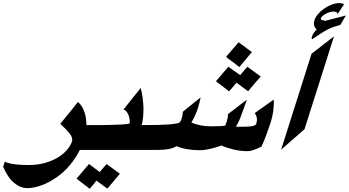

<svg xmlns="http://www.w3.org/2000/svg" viewBox="-185 -982 2204 1212"><path d="M344.7 -35.6H318.4V-34.7Q292.5 16.6 256.1 60.5Q219.7 104.5 172.4 137.2Q119.1 173.8 71.5 189.7Q23.9 205.6 -11.2 205.6Q-56.2 205.6 -95.9 172.6Q-135.7 139.6 -165 70.8L-154.8 38.6Q-140.6 45.9 -120.6 50Q-100.6 54.2 -79.1 56.4Q-57.6 58.6 -37.4 59.1Q-17.1 59.6 -2.4 59.6Q52.7 59.6 98.9 46.4Q145 33.2 180.2 12Q215.3 -9.3 238.3 -36.4Q261.2 -63.5 270 -90.8Q275.4 -112.3 255.4 -138.2Q235.4 -164.1 195.8 -200.2Q210 -218.3 224.1 -235.6Q238.3 -252.9 252 -269.5Q265.6 -286.6 279.3 -303.7Q293 -320.8 307.1 -338.4Q331.5 -317.9 345.7 -281.7Q359.9 -245.6 360.4 -193.8L359.9 -192.4H394.5Z M571.8 114.7Q562 126.5 551.5 139.2Q541 151.9 531.2 163.1Q521.5 174.3 512 185.8Q502.4 197.3 492.7 208.5L423.8 158.2L424.3 157.2Q413.1 171.9 401.4 186.3Q389.6 200.7 380.9 209.5Q377.4 207 374 204.3Q370.6 201.7 367.7 199.2Q350.6 186 332.8 172.6Q314.9 159.2 298.3 145.5Q318.4 122.1 337.6 99.4Q356.9 76.7 377 53.2L444.3 104V105Q446.3 102.5 448 100.1Q449.7 97.7 452.1 95.2Q454.6 91.8 457.8 87.9Q460.9 84 463.4 81.5Q465.8 78.6 469.5 74.7Q473.1 70.8 475.6 67.9Q478.5 64.5 481.7 60.8Q484.9 57.1 487.8 53.2ZM706.5 -35.6H320.8L370.1 -192.4H386.7Q406.7 -192.4 431.6 -192.4Q456.5 -192.4 482.4 -192.9Q508.3 -193.4 533.4 -194.1Q558.6 -194.8 579.3 -195.8Q600.1 -196.8 614.3 -198.7Q628.4 -200.7 632.8 -203.1L633.8 -205.1Q635.3 -217.3 632.8 -231.7Q630.4 -246.1 624.8 -258.8Q619.1 -271.5 611.3 -280.3Q603.5 -289.1 594.2 -290.5Q602.1 -300.3 610.4 -310.5Q618.7 -320.8 625.5 -329.6Q632.3 -337.9 639.2 -346.4Q646 -355 653.3 -364.7Q666 -380.4 678.7 -395.8Q691.4 -411.1 703.1 -426.8Q711.4 -396.5 715.6 -363.3Q719.7 -330.1 720.7 -297.9Q720.7 -271.5 718.3 -244.4Q715.8 -217.3 710 -193.8L709.5 -192.4H756.3Z M1404.8 -653.3Q1386.2 -630.4 1365.7 -606.2Q1345.2 -582 1325.7 -558.6Q1312.5 -569.8 1299.8 -579.1Q1287.1 -588.4 1274.4 -598.1Q1266.6 -603.5 1258.5 -609.6Q1250.5 -615.7 1242.2 -622.6L1250.5 -633.3Q1268.6 -653.8 1285.6 -673.8Q1302.7 -693.8 1321.3 -715.3ZM1460.9 -499Q1442.4 -478.5 1424.8 -458Q1407.2 -437.5 1390.1 -416.5Q1387.7 -414.1 1385.5 -411.1Q1383.3 -408.2 1380.9 -405.8L1309.1 -459.5L1309.6 -460.4Q1310.5 -462.4 1307.6 -459.2Q1304.7 -456.1 1302.7 -453.6Q1299.3 -449.7 1296.1 -445.8Q1293 -441.9 1289.6 -438.5Q1282.2 -430.2 1275.6 -421.9Q1269 -413.6 1261.2 -405.3Q1251.5 -412.6 1241.9 -420.2Q1232.4 -427.7 1223.1 -435.1Q1212.4 -443.4 1200.9 -451.9Q1189.5 -460.4 1178.2 -468.8Q1193.8 -486.8 1209.5 -505.9Q1225.1 -524.9 1240.2 -542Q1244.1 -546.4 1248.5 -551Q1252.9 -555.7 1256.8 -560.5L1331.1 -507.8L1330.6 -507.3Q1334.5 -511.7 1340.3 -518.6Q1346.2 -525.4 1351.6 -532.2Q1354.5 -535.6 1357.4 -539.3Q1360.4 -543 1364.3 -546.9Q1367.7 -550.8 1370.8 -554Q1374 -557.1 1377 -560.5ZM1524.4 -212.4Q1518.6 -194.3 1511.2 -172.9Q1503.9 -151.4 1495.8 -129.9Q1487.8 -108.4 1480 -89.1Q1472.2 -69.8 1465.3 -56.6Q1437.5 -42.5 1415.8 -35.2Q1394 -27.8 1380.4 -27.8Q1333 -27.8 1289.1 -38.3Q1245.1 -48.8 1212.9 -63.5Q1176.3 -50.3 1140.9 -42Q1105.5 -33.7 1077.6 -33.7Q991.2 -33.7 929.7 -59.1V-59.6Q909.2 -46.9 880.1 -41.3Q851.1 -35.6 811 -35.6H683.6L732.9 -192.4Q777.3 -192.4 814.9 -193.4Q852.5 -194.3 880.9 -196.5Q909.2 -198.7 926.8 -201.9Q944.3 -205.1 948.7 -209Q957 -215.8 962.4 -236.3Q964.8 -243.2 966.6 -252.7Q968.3 -262.2 969.2 -276.4Q980 -285.6 991 -294.7Q1002 -303.7 1013.7 -312.5Q1020.5 -317.9 1027.8 -324.2Q1035.2 -330.6 1042.5 -336.4Q1043.9 -337.4 1045.2 -338.6Q1046.4 -339.8 1047.9 -340.8V-340.3Q1056.2 -347.2 1065.4 -354Q1074.7 -360.8 1081.5 -367.2Q1078.6 -350.6 1074.2 -334Q1069.8 -317.4 1064.5 -299.8Q1057.6 -278.3 1047.4 -255.6Q1037.1 -232.9 1024.4 -210.4L1023.4 -208Q1051.3 -196.8 1081.3 -190.7Q1111.3 -184.6 1143.6 -184.6Q1228.5 -184.6 1236.8 -189.9L1237.8 -190.9Q1239.3 -194.3 1246.1 -214.4Q1250 -226.6 1252.2 -238.3Q1254.4 -250 1253.9 -261.2L1277.3 -279.3Q1283.2 -283.7 1289.1 -288.3Q1294.9 -293 1301.8 -297.9Q1307.1 -301.8 1312.7 -306.2Q1318.4 -310.5 1324.2 -315.4Q1336.9 -325.2 1349.6 -334.7Q1362.3 -344.2 1373.5 -352.5Q1369.1 -341.3 1366.2 -332.3Q1363.3 -323.2 1359.9 -314.5Q1358.9 -310.5 1356.4 -305.2Q1355.5 -302.7 1354.7 -300.3Q1354 -297.9 1353 -295.4Q1342.3 -265.1 1331.8 -237.8Q1321.3 -210.4 1305.7 -184.6L1305.2 -181.6Q1311.5 -182.1 1321.3 -182.1Q1331.1 -182.1 1339.4 -182.1Q1353.5 -182.1 1369.1 -182.4Q1384.8 -182.6 1398.2 -184.3Q1411.6 -186 1420.9 -189.7Q1430.2 -193.4 1432.1 -199.7Q1439 -219.2 1436.3 -236.6Q1433.6 -253.9 1422.9 -268.1Q1434.6 -276.4 1446.5 -284.9Q1458.5 -293.5 1468.8 -300.8Q1486.8 -313.5 1505.9 -327.1Q1524.9 -340.8 1543.5 -353.5Q1544.4 -314 1539.6 -279.3Q1534.7 -244.6 1524.4 -212.4Z M1998.5 -884.3Q1994.1 -877.4 1989 -868.4Q1983.9 -859.4 1980 -852.5Q1976.1 -846.2 1971.7 -838.6Q1967.3 -831.1 1962.4 -824.2Q1937 -817.9 1917.2 -810.5Q1897.5 -803.2 1880.4 -794.4Q1863.3 -785.6 1847.4 -775.4Q1831.5 -765.1 1814 -752.9Q1807.6 -748.5 1800.5 -743.9Q1793.5 -739.3 1785.6 -734.4Q1782.2 -738.8 1782 -741Q1781.7 -743.2 1782.7 -747.1Q1787.6 -762.2 1795.2 -773.7Q1802.7 -785.2 1814 -795.9Q1799.8 -808.6 1797.4 -823.7Q1794.9 -838.9 1800.3 -855Q1806.6 -875 1823.5 -894.3Q1840.3 -913.6 1862.5 -928.7Q1884.8 -943.8 1909.7 -953.1Q1934.6 -962.4 1957 -962.4Q1974.1 -962.4 1987.3 -955.6Q1981 -945.8 1973.9 -935.1Q1966.8 -924.3 1960.4 -914.6Q1956.5 -909.2 1953.1 -903.6Q1949.7 -897.9 1946.3 -892.6Q1945.3 -902.3 1937.5 -905.8Q1929.7 -909.2 1919.4 -909.2Q1908.7 -909.2 1895.8 -905Q1882.8 -900.9 1871.3 -894.8Q1859.9 -888.7 1851.3 -881.3Q1842.8 -874 1840.8 -867.7Q1838.4 -860.8 1845.7 -856.4Q1853 -852.1 1870.1 -851.1ZM1737.3 -166.5Q1719.2 -150.4 1700.7 -134.3Q1682.1 -118.2 1663.6 -102.1Q1660.6 -99.6 1658 -97.2Q1655.3 -94.7 1652.3 -92.3Q1636.2 -78.1 1620.4 -64.2Q1604.5 -50.3 1589.4 -36.6L1781.7 -642.6Q1787.6 -647.5 1793.7 -652.1Q1799.8 -656.7 1805.2 -661.1Q1817.9 -670.4 1829.6 -679.4Q1841.3 -688.5 1853 -698.2Q1857.4 -701.7 1861.8 -705.1Q1866.2 -708.5 1870.6 -711.9V-711.4Q1884.3 -722.2 1897.2 -732.4Q1910.2 -742.7 1923.3 -752.4Z"/></svg>

Font: XB Khoramshahr
Style: Bold Italic
Weight: 700
Italic angle: -12°
Designer: Behnam
Foundry: Irmug
Version: Version 8.005 2009